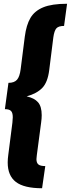

<svg xmlns="http://www.w3.org/2000/svg" viewBox="-20 -861 377 1022"><path d="M321 -723Q292 -723 280.5 -710.5Q269 -698 264 -663L242 -488Q234 -423 205 -393Q176 -363 122 -348Q163 -339 182.5 -316.5Q202 -294 202 -248Q202 -230 199 -209L176 -35Q174 -19 174 -14Q174 6 184.5 14.5Q195 23 221 23L204 141Q108 141 64.5 107.5Q21 74 21 4Q21 -15 24 -36L46 -208Q48 -230 48 -237Q48 -261 38.5 -270.5Q29 -280 6 -280L25 -420Q56 -420 70.5 -436.5Q85 -453 90 -493L112 -666Q120 -728 142 -765.5Q164 -803 210 -822Q256 -841 337 -841Z"/></svg>

Font: Fira Sans Extra Condensed ExtraBold
Style: Italic
Weight: 800
Width: 3
Italic angle: -8°
Designer: Carrois Corporate & Edenspiekermann AG
Foundry: Carrois Corporate GbR & Edenspiekermann AG
Version: Version 4.203